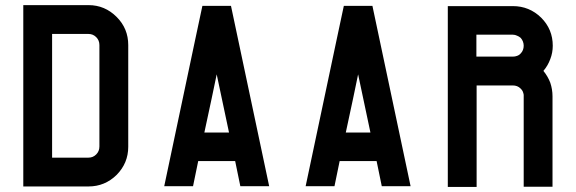

<svg xmlns="http://www.w3.org/2000/svg" viewBox="-20 -741 2282 761"><path d="M488.3 -562.5Q488.3 -428.7 488.3 -159.2Q488.3 -94.7 442.4 -47.9Q395.5 -2 331.1 -2Q245.1 -2 72.3 -2Q72.3 -241.2 72.3 -720.7Q158.2 -720.7 331.1 -720.7Q395.5 -720.7 442.4 -673.8Q488.3 -627.9 488.3 -562.5ZM374 -160.2Q374 -293.9 374 -562.5Q374 -581.1 361.3 -593.8Q348.6 -606.4 331.1 -606.4Q283.2 -606.4 186.5 -606.4Q186.5 -565.4 186.5 -483.4Q186.5 -360.4 186.5 -116.2Q234.4 -116.2 331.1 -116.2Q348.6 -116.2 361.3 -128.9Q374 -141.6 374 -160.2Z M1046.9 -2.9Q1008.8 -2.9 932.6 -2.9Q925.8 -36.1 912.1 -102.5Q863.3 -102.5 765.6 -102.5Q758.8 -69.3 745.1 -2.9Q707 -2.9 630.9 -2.9Q671.9 -196.3 753.9 -585Q763.7 -628.9 782.2 -717.8Q820.3 -717.8 895.5 -717.8Q946.3 -479.5 1046.9 -2.9ZM887.7 -215.8Q871.1 -293 838.9 -446.3Q823.2 -369.1 790 -215.8Q822.3 -215.8 887.7 -215.8Z M1607.4 -2.9Q1569.3 -2.9 1493.2 -2.9Q1486.3 -36.1 1472.7 -102.5Q1423.8 -102.5 1326.2 -102.5Q1319.3 -69.3 1305.7 -2.9Q1267.6 -2.9 1191.4 -2.9Q1232.4 -196.3 1314.5 -585Q1324.2 -628.9 1342.8 -717.8Q1380.9 -717.8 1456.1 -717.8Q1506.8 -479.5 1607.4 -2.9ZM1448.2 -215.8Q1431.6 -293 1399.4 -446.3Q1383.8 -369.1 1350.6 -215.8Q1382.8 -215.8 1448.2 -215.8Z M2133.8 -460Q2151.4 -438.5 2161.1 -413.1Q2169.9 -386.7 2169.9 -359.4Q2169.9 -239.3 2169.9 -1Q2131.8 -1 2055.7 -1Q2055.7 -122.1 2055.7 -365.2Q2054.7 -372.1 2051.8 -378.9Q2048.8 -384.8 2043.9 -389.6Q2037.1 -396.5 2029.3 -399.4Q2021.5 -402.3 2012.7 -402.3Q1964.8 -402.3 1869.1 -402.3Q1869.1 -268.6 1869.1 0Q1831.1 0 1754.9 0Q1754.9 -239.3 1754.9 -716.8Q1840.8 -716.8 2012.7 -716.8Q2078.1 -716.8 2125 -670.9Q2170.9 -625 2170.9 -559.6Q2170.9 -532.2 2161.1 -506.8Q2151.4 -480.5 2133.8 -460ZM2043.9 -529.3Q2049.8 -535.2 2052.7 -543Q2055.7 -550.8 2055.7 -559.6Q2055.7 -568.4 2052.7 -576.2Q2049.8 -584 2043.9 -590.8Q2037.1 -596.7 2029.3 -599.6Q2021.5 -603.5 2012.7 -603.5Q1964.8 -603.5 1868.2 -603.5Q1868.2 -574.2 1868.2 -516.6Q1916 -516.6 2012.7 -516.6Q2021.5 -516.6 2029.3 -519.5Q2038.1 -522.5 2043.9 -529.3Z"/></svg>

Font: Via Messena
Style: Regular
Weight: 400
Designer: Edward Sonnex
Version: 1.0